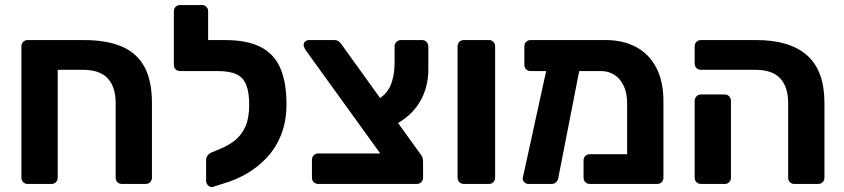

<svg xmlns="http://www.w3.org/2000/svg" viewBox="-20 -730 3351 762"><path d="M90 0Q79 0 72 -7Q65 -14 65 -25V-546Q65 -557 72 -564Q79 -571 90 -571H313Q403 -571 463 -545.5Q523 -520 553 -465Q583 -410 583 -322V-25Q583 -14 576 -7Q569 0 558 0H463Q453 0 446 -7Q439 -14 439 -24V-321Q439 -385 407.5 -419Q376 -453 308 -453H209V-25Q209 -14 202 -7Q195 0 185 0Z M824 12Q814 14 806 6Q798 -2 798 -12V-96Q798 -105 804.5 -113.5Q811 -122 822 -126L856 -140Q887 -153 912.5 -173Q938 -193 953.5 -227Q969 -261 969 -315Q969 -363 957.5 -392.5Q946 -422 919 -435Q892 -448 844 -448H819Q809 -448 801.5 -455Q794 -462 794 -472V-547Q794 -557 801.5 -564Q809 -571 819 -571H872Q962 -571 1015.5 -543Q1069 -515 1093 -458.5Q1117 -402 1117 -317Q1117 -249 1096 -196Q1075 -143 1039 -104.5Q1003 -66 958.5 -40.5Q914 -15 865 -1ZM851 -448H695Q684 -448 677 -455Q670 -462 670 -472V-685Q670 -696 677 -703Q684 -710 695 -710H782Q792 -710 799 -703Q806 -696 806 -685V-571H852Z M1243 0Q1232 0 1225 -7Q1218 -14 1218 -25V-96Q1218 -106 1225 -113.5Q1232 -121 1243 -121H1489L1191 -534Q1189 -539 1187 -543Q1185 -547 1185 -551Q1185 -560 1191.5 -565.5Q1198 -571 1206 -571H1306Q1319 -571 1326 -564.5Q1333 -558 1336 -553L1646 -122Q1651 -116 1655 -108.5Q1659 -101 1659 -90V-25Q1659 -14 1652 -7Q1645 0 1634 0ZM1545 -234 1473 -332Q1514 -353 1530 -391Q1546 -429 1546 -480V-545Q1546 -557 1553.5 -564Q1561 -571 1571 -571H1656Q1666 -571 1673 -563.5Q1680 -556 1680 -545V-455Q1680 -382 1645.5 -324.5Q1611 -267 1545 -234Z M1821 0Q1810 0 1803 -7Q1796 -14 1796 -25V-546Q1796 -557 1803 -564Q1810 -571 1821 -571H1921Q1931 -571 1938 -564Q1945 -557 1945 -546V-25Q1945 -14 1938 -7Q1931 0 1921 0Z M2365 -448H2086Q2075 -448 2068 -455Q2061 -462 2061 -472V-546Q2061 -557 2068 -564Q2075 -571 2086 -571H2385Q2451 -571 2502.5 -544.5Q2554 -518 2583.5 -463.5Q2613 -409 2613 -327V-25Q2613 -14 2606 -7Q2599 0 2588 0H2321Q2310 0 2303 -7Q2296 -14 2296 -25V-93Q2296 -104 2303 -111Q2310 -118 2321 -118H2469V-319Q2469 -360 2455.5 -389Q2442 -418 2418.5 -433Q2395 -448 2365 -448ZM2077 0Q2067 0 2060 -7.5Q2053 -15 2055 -25L2155 -482Q2157 -492 2164 -498.5Q2171 -505 2181 -504L2261 -503Q2272 -502 2279 -493.5Q2286 -485 2284 -475L2196 -25Q2195 -15 2187.5 -7.5Q2180 0 2170 0Z M3132 0Q3122 0 3115 -7Q3108 -14 3108 -24V-321Q3108 -385 3076.5 -419Q3045 -453 2977 -453H2762Q2751 -453 2744 -460Q2737 -467 2737 -478V-546Q2737 -557 2744 -564Q2751 -571 2762 -571H2982Q3115 -571 3183.5 -510Q3252 -449 3252 -322V-25Q3252 -14 3245 -7Q3238 0 3227 0ZM2762 0Q2751 0 2744 -7Q2737 -14 2737 -25V-330Q2737 -340 2744 -347.5Q2751 -355 2762 -355H2857Q2867 -355 2874 -347.5Q2881 -340 2881 -330V-25Q2881 -14 2874 -7Q2867 0 2857 0Z"/></svg>

Font: Rubik SemiBold
Style: Regular
Weight: 600
Designer: Hubert and Fischer
Foundry: Hubert and Fischer
Version: Version 2.300;gftools[0.9.30]